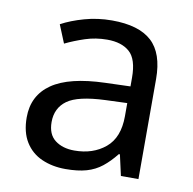

<svg xmlns="http://www.w3.org/2000/svg" viewBox="-67 -613 695 690"><g transform="rotate(10 280.5 -267.5)"><path d="M288 -545Q386 -545 433 -502Q480 -459 480 -365V0H416L399 -76H395Q372 -47 347.5 -27.5Q323 -8 291.5 1Q260 10 215 10Q167 10 128.5 -7Q90 -24 68 -59.5Q46 -95 46 -149Q46 -229 109 -272.5Q172 -316 303 -320L394 -323V-355Q394 -422 365 -448Q336 -474 283 -474Q241 -474 203 -461.5Q165 -449 132 -433L105 -499Q140 -518 188 -531.5Q236 -545 288 -545ZM314 -259Q214 -255 175.5 -227Q137 -199 137 -148Q137 -103 164.5 -82Q192 -61 235 -61Q303 -61 348 -98.5Q393 -136 393 -214V-262Z"/></g></svg>

Font: hexutelugu05
Style: Book
Weight: 400
Designer: Jelle Bosma - Monotype Design Team
Foundry: Monotype Imaging Inc.
Version: Version 2.003